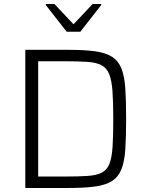

<svg xmlns="http://www.w3.org/2000/svg" viewBox="-20 -936 731 956"><path d="M106 0V-688H319Q401 -688 454.5 -680.5Q508 -673 539 -652.5Q570 -632 585 -594Q600 -556 604 -494.5Q608 -433 608 -344Q608 -255 604 -193.5Q600 -132 585 -94Q570 -56 539 -35.5Q508 -15 454.5 -7.5Q401 0 319 0ZM170 -57H302Q371 -57 416 -60Q461 -63 487 -76.5Q513 -90 525 -120.5Q537 -151 540.5 -205Q544 -259 544 -344Q544 -429 540 -483Q536 -537 523.5 -567.5Q511 -598 485 -611.5Q459 -625 414.5 -628Q370 -631 302 -631H170ZM312 -778 208 -911V-916H251L346 -815L441 -916H484V-911L380 -778Z"/></svg>

Font: Saira Light
Style: Regular
Weight: 300
Designer: Hector Gatti with collaboration of the Omnibus-Type team
Foundry: Omnibus-Type
Version: Version 1.100; ttfautohint (v1.8.3)